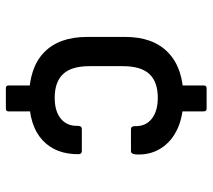

<svg xmlns="http://www.w3.org/2000/svg" viewBox="-54 -614 706 637"><g transform="rotate(90 298.5 -295.0)"><path d="M263 -532V-618Q263 -628 272 -628H340Q349 -628 349 -618V-534ZM272 38Q263 38 263 29V-57L349 -55V29Q349 38 340 38ZM303 -39Q205 -39 153.5 -88.5Q102 -138 102 -232V-358Q102 -451 154.5 -501Q207 -551 304 -551Q364 -551 406.5 -531.5Q449 -512 471.5 -476.5Q494 -441 492 -395Q491 -377 481 -377H408Q398 -377 398 -390Q399 -426 373.5 -446Q348 -466 304 -466Q251 -466 225 -438Q199 -410 199 -350V-239Q199 -180 225 -152Q251 -124 304 -124Q349 -124 373.5 -144.5Q398 -165 397 -200Q397 -214 407 -214H481Q490 -214 491 -204Q492 -127 444 -83Q396 -39 303 -39Z"/></g></svg>

Font: Sofia Sans Semi Condensed SemiBold
Style: Regular
Weight: 600
Designer: Botio Nikoltchev, Ani Petrova
Foundry: lettersoup
Version: Version 4.100